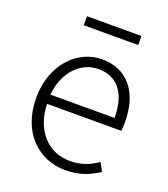

<svg xmlns="http://www.w3.org/2000/svg" viewBox="-134 -812 806 920"><g transform="rotate(20 269.0 -351.5)"><path d="M305 13C381 13 431 -12 474 -39L451 -82C411 -54 367 -36 310 -36C195 -36 118 -127 115 -256H493C495 -270 496 -285 496 -299C496 -455 419 -547 290 -547C170 -547 56 -440 56 -266C56 -91 167 13 305 13ZM115 -303C126 -425 204 -497 290 -497C384 -497 442 -432 442 -303ZM151 -670H429V-716H151Z"/></g></svg>

Font: Noto Sans CJK SC Light
Style: Regular
Weight: 300
Designer: Ryoko NISHIZUKA 西塚涼子 (kana, bopomofo & ideographs); Paul D. Hunt (Latin, Greek & Cyrillic); Sandoll Communications 산돌커뮤니
Foundry: Adobe
Version: Version 2.004;hotconv 1.0.118;makeotfexe 2.5.65603